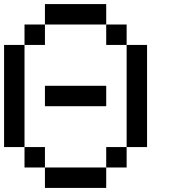

<svg xmlns="http://www.w3.org/2000/svg" viewBox="-20 -920 840 940"><path d="M0 -200V-700H100V-200ZM200 -200V-100H100V-200ZM200 -100H500V0H200ZM200 -400V-500H500V-400ZM200 -700H100V-800H200ZM200 -800V-900H500V-800ZM600 -200V-100H500V-200ZM600 -700H500V-800H600ZM700 -200H600V-700H700Z"/></svg>

Font: Galmuri9 Regular
Style: Regular
Weight: 400
Designer: Lee Minseo (quiple)
Version: Version 2.399;hotconv 1.1.1;makeotfexe 2.6.0 DEVELOPMENT